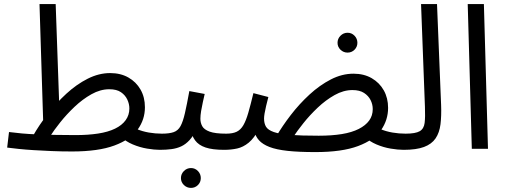

<svg xmlns="http://www.w3.org/2000/svg" viewBox="-20 -727 2469 938"><path d="M761 5Q734 5 698.5 -1Q663 -7 628.5 -21.5Q594 -36 571 -59L647 -97Q675 -85 707 -79.5Q739 -74 771 -74Q792 -74 801.5 -63.5Q811 -53 811 -37Q811 -21 798.5 -8Q786 5 761 5ZM332 13Q280 13 233 11Q186 9 145 6.5Q104 4 71 0.5Q38 -3 15 -6L24 -82Q54 -78 87.5 -75Q121 -72 161 -70.5Q201 -69 247 -68Q293 -67 349 -67Q410 -67 459 -74.5Q508 -82 542 -98.5Q576 -115 594 -140Q612 -165 612 -197Q612 -219 602 -240.5Q592 -262 571 -276.5Q550 -291 514 -291Q470 -291 426.5 -266.5Q383 -242 344 -205Q305 -168 274 -129Q243 -90 224 -60L141 -63Q171 -116 213 -170Q255 -224 304.5 -269.5Q354 -315 408.5 -342.5Q463 -370 518 -370Q569 -370 607 -348.5Q645 -327 666.5 -289.5Q688 -252 688 -203Q688 -143 652.5 -94Q617 -45 538.5 -16Q460 13 332 13ZM192 -99 173 -707H252L271 -169Z M913 191Q893 191 878.5 177Q864 163 864 143Q864 123 878.5 108.5Q893 94 913 94Q933 94 947 108.5Q961 123 961 143Q961 163 947 177Q933 191 913 191Z M761 5 771 -74Q807 -74 828.5 -81.5Q850 -89 862 -111Q874 -133 883.5 -174.5Q893 -216 905 -282L980 -268Q976 -250 971 -228Q966 -206 962.5 -184.5Q959 -163 959 -147Q959 -127 968 -110.5Q977 -94 1004 -84Q1031 -74 1085 -74Q1106 -74 1115.5 -63.5Q1125 -53 1125 -37Q1125 -21 1112 -8Q1099 5 1075 5Q1018 5 984 -6.5Q950 -18 933 -41.5Q916 -65 910 -99L940 -97Q925 -63 906 -42.5Q887 -22 865.5 -12Q844 -2 818 1.5Q792 5 761 5Z M1678 -470Q1658 -470 1643.5 -484Q1629 -498 1629 -518Q1629 -538 1643.5 -552.5Q1658 -567 1678 -567Q1698 -567 1712 -552.5Q1726 -538 1726 -518Q1726 -498 1712 -484Q1698 -470 1678 -470Z M1952 5Q1924 5 1888.5 -1Q1853 -7 1819 -21.5Q1785 -36 1761 -59L1837 -97Q1865 -85 1897 -79.5Q1929 -74 1962 -74Q1983 -74 1992.5 -63.5Q2002 -53 2002 -37Q2002 -21 1989 -8Q1976 5 1952 5ZM1521 16Q1439 16 1384.5 10Q1330 4 1296.5 -9Q1263 -22 1245.5 -41.5Q1228 -61 1221 -89L1245 -97Q1222 -52 1195 -30Q1168 -8 1138.5 -1.5Q1109 5 1075 5L1085 -74Q1117 -74 1136.5 -83.5Q1156 -93 1169 -115.5Q1182 -138 1193 -176Q1204 -214 1218 -272L1291 -253Q1285 -230 1280 -209Q1275 -188 1272.5 -172.5Q1270 -157 1270 -148Q1270 -124 1279.5 -108Q1289 -92 1317.5 -82Q1346 -72 1398.5 -68Q1451 -64 1537 -64Q1601 -64 1650 -72Q1699 -80 1732.5 -97Q1766 -114 1783.5 -138Q1801 -162 1801 -194Q1801 -217 1790.5 -238Q1780 -259 1758.5 -273Q1737 -287 1702 -287Q1658 -287 1614.5 -262.5Q1571 -238 1532 -201Q1493 -164 1462 -125Q1431 -86 1412 -57L1328 -58Q1359 -111 1400.5 -165Q1442 -219 1492 -265Q1542 -311 1596.5 -339Q1651 -367 1707 -367Q1758 -367 1796 -345Q1834 -323 1855 -285.5Q1876 -248 1876 -200Q1876 -141 1842 -92Q1808 -43 1729.5 -13.5Q1651 16 1521 16Z M1952 5 1961 -74Q2010 -74 2030.5 -86Q2051 -98 2054.5 -126.5Q2058 -155 2056 -205L2037 -707H2115L2135 -214Q2137 -161 2132 -120Q2127 -79 2108 -51Q2089 -23 2051.5 -9Q2014 5 1952 5Z M2285 0 2265 -707H2344L2364 0Z"/></svg>

Font: Noto Sans Arabic SemiCondensed
Style: Regular
Weight: 400
Width: 4
Designer: Monotype Design Team, Nadine Chahine, Nizar Qandah and Khaled Hosny
Foundry: Monotype Imaging Inc.
Version: Version 2.012